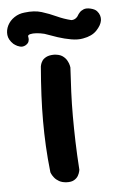

<svg xmlns="http://www.w3.org/2000/svg" viewBox="-118 -710 469 746"><g transform="rotate(-5 116.0 -337.5)"><path d="M111 -1Q94 -2 82.5 -8.5Q71 -15 64 -24Q57 -33 54.5 -39Q52 -45 52 -45Q46 -99 43.5 -148Q41 -197 41 -245.5Q41 -294 43.5 -346Q46 -398 51 -458Q51 -458 52.5 -464.5Q54 -471 59 -479Q64 -487 75.5 -493Q87 -499 106 -499Q127 -498 138.5 -490Q150 -482 156 -471Q162 -460 163.5 -452Q165 -444 165 -444Q162 -395 160 -348.5Q158 -302 158 -254.5Q158 -207 159.5 -155.5Q161 -104 165 -45Q165 -45 163.5 -38Q162 -31 157 -22Q152 -13 141 -6.5Q130 0 111 -1ZM-1 -545Q-12 -539 -23 -542Q-34 -545 -41 -550Q-48 -555 -48 -555Q-66 -572 -68 -591Q-70 -610 -61 -628Q-52 -646 -34 -658Q-16 -670 6 -672Q44 -677 73 -668Q102 -659 129 -646.5Q156 -634 185 -627Q195 -627 202.5 -632.5Q210 -638 215 -648Q215 -648 220 -654Q225 -660 235.5 -664.5Q246 -669 263 -665Q280 -661 287.5 -652.5Q295 -644 297.5 -635.5Q300 -627 299.5 -621Q299 -615 299 -615Q296 -597 277.5 -577.5Q259 -558 224 -552Q204 -548 178 -552.5Q152 -557 126 -565.5Q100 -574 76 -583Q60 -587 45 -588Q30 -589 20.5 -586.5Q11 -584 12 -578Q12 -578 13 -572Q14 -566 11.5 -558.5Q9 -551 -1 -545Z"/></g></svg>

Font: Sour Gummy Medium
Style: Regular
Weight: 500
Designer: Stefie Justprince
Foundry: Eifetstype
Version: Version 1.000